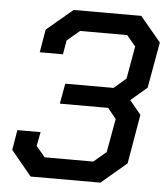

<svg xmlns="http://www.w3.org/2000/svg" viewBox="-51 -746 690 792"><g transform="rotate(5 294.0 -350.0)"><path d="M20 -103 34 -186H130L119 -128L156 -84H357L409 -128L434 -267L399 -310H199L214 -394H414L464 -437L488 -572L451 -616H256L204 -572L194 -514H98L114 -609L222 -700H502L588 -597L554 -407L487 -350L534 -293L499 -89L394 0H105Z"/></g></svg>

Font: Chakra Petch Medium
Style: Italic
Weight: 500
Italic angle: -10°
Designer: Katatrad Aksorn Co.,Ltd.
Foundry: Cadson Demak Co.,Ltd.
Version: Version 1.000; ttfautohint (v1.6)